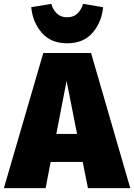

<svg xmlns="http://www.w3.org/2000/svg" viewBox="-45 -969 691 989"><path d="M626 0H408L381 -135H216L190 0H-25L178 -696H424ZM352 -279 298 -552 245 -279ZM301 -746Q217 -746 170 -800.5Q123 -855 116 -932L219 -949Q228 -919 248 -899.5Q268 -880 301 -880Q334 -880 354 -899.5Q374 -919 383 -949L486 -932Q479 -855 432 -800.5Q385 -746 301 -746Z"/></svg>

Font: Trujillo Black
Style: Regular
Weight: 900
Designer: Fira Sans original fonts by bBox Type GmbH, Carrois Corporate GbR, & Edenspiekermann AG / Changes by Cristiano Sobral
Foundry: Fira Sans original fonts by bBox Type GmbH, Carrois Corporate GbR, & Edenspiekermann AG / Changes by Cristiano Sobral
Version: Version 4.301;July 28, 2020;FontCreator 13.0.0.2655 64-bit